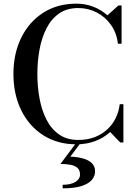

<svg xmlns="http://www.w3.org/2000/svg" viewBox="-20 -780 758 1051"><path d="M398.5 10Q294 10 216.5 -39.8Q139 -89.5 96.2 -176.5Q53.5 -263.5 53.5 -375Q53.5 -486.5 96.2 -573.5Q139 -660.5 216.5 -710.2Q294 -760 398.5 -760Q447 -760 490.8 -743.2Q534.5 -726.5 568 -696L628 -750H645.5V-540.5H625.5Q618.5 -600 587.2 -644Q556 -688 509.2 -712Q462.5 -736 408.5 -736Q346 -736 303 -705.8Q260 -675.5 234 -624Q208 -572.5 196.2 -507.8Q184.5 -443 184.5 -375Q184.5 -307 196.2 -242.2Q208 -177.5 234 -126Q260 -74.5 303 -44.2Q346 -14 408.5 -14Q458 -14 497.5 -29Q537 -44 566.2 -70.8Q595.5 -97.5 613 -133Q630.5 -168.5 635.5 -209.5H655.5V0H638L583 -57.5Q549 -26 501.8 -8Q454.5 10 398.5 10ZM323 251V231.5Q367.5 231.5 392.8 215.8Q418 200 418 175.5Q418 151.5 404 139Q390 126.5 365.8 122Q341.5 117.5 311 117.5L398.5 0H423L365 77.5Q404.5 79 434.8 87.5Q465 96 482.8 113.2Q500.5 130.5 500.5 158.5Q500.5 183.5 483 204.5Q465.5 225.5 426.5 238.2Q387.5 251 323 251Z"/></svg>

Font: Bodoni Moda 11pt Medium
Style: Regular
Weight: 500
Designer: Owen Earl
Foundry: indestructible type
Version: Version 2.004